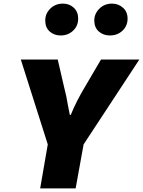

<svg xmlns="http://www.w3.org/2000/svg" viewBox="-20 -1041 790 1061"><path d="M244 -243 95 -712H299L333 -565Q349 -503 355 -461L366 -406H371Q402 -483 453 -567L538 -712H750L442 -243L398 0H202ZM230 -928Q230 -966 258 -993.5Q286 -1021 328 -1021Q363 -1021 387.5 -998.5Q412 -976 412 -938Q412 -898 384 -871.5Q356 -845 315 -845Q279 -845 254.5 -867Q230 -889 230 -928ZM501 -928Q501 -965 529 -993Q557 -1021 599 -1021Q634 -1021 659.5 -998.5Q685 -976 685 -938Q685 -898 657 -871.5Q629 -845 587 -845Q551 -845 526 -867Q501 -889 501 -928Z"/></svg>

Font: Nebula Sans Black
Style: Regular
Weight: 900
Italic angle: -9°
Designer: Paul D. Hunt for Adobe (as Source Sans)
Foundry: Nebula Entertainment & Broadcasting LLC
Version: Version 1.010